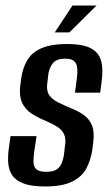

<svg xmlns="http://www.w3.org/2000/svg" viewBox="-20 -664 399 694"><path d="M143 10Q93 10 64.5 -1Q36 -12 23.5 -31.5Q11 -51 9.5 -78Q8 -105 13 -136L18 -172H112L104 -118Q101 -97 101 -79.5Q101 -62 111 -52.5Q121 -43 148 -43Q173 -43 185.5 -52Q198 -61 203.5 -75.5Q209 -90 211 -103L215 -138Q219 -163 211.5 -179Q204 -195 186.5 -206Q169 -217 141 -229Q114 -240 92 -255Q70 -270 59.5 -293.5Q49 -317 53 -353L57 -383Q63 -422 80.5 -449.5Q98 -477 133 -491Q168 -505 222 -505Q277 -505 306.5 -490.5Q336 -476 345 -445.5Q354 -415 347 -367L342 -329H251L258 -382Q263 -421 253.5 -436.5Q244 -452 216 -452Q185 -452 172 -436.5Q159 -421 155 -398L151 -364Q147 -337 157.5 -321Q168 -305 189 -294.5Q210 -284 236 -273Q262 -263 282 -249Q302 -235 312 -212Q322 -189 317 -151L314 -124Q308 -85 292 -55Q276 -25 240.5 -7.5Q205 10 143 10ZM178 -547 242 -644H329L231 -547Z"/></svg>

Font: Alumni Sans SemiBold
Style: Italic
Weight: 600
Italic angle: -8°
Version: Version 1.016